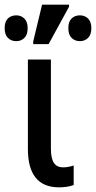

<svg xmlns="http://www.w3.org/2000/svg" viewBox="-52 -796 413 826"><path d="M201 10Q68 9 68 -155V-540H167V-157Q167 -114 180 -95Q193 -76 219 -76Q241 -76 265 -84V0Q238 10 201 10ZM91 -606V-618L129 -776H245V-767L157 -606ZM18 -619Q-4 -619 -18 -633Q-32 -647 -32 -675Q-32 -703 -18 -716.5Q-4 -730 18 -730Q39 -730 53 -716Q67 -702 67 -675Q67 -647 53 -633Q39 -619 18 -619ZM292 -619Q270 -619 256 -633Q242 -647 242 -675Q242 -703 256 -716.5Q270 -730 292 -730Q313 -730 327 -716Q341 -702 341 -675Q341 -647 327 -633Q313 -619 292 -619Z"/></svg>

Font: Noto Sans Condensed Medium
Style: Regular
Weight: 500
Width: 3
Designer: Monotype Design Team
Foundry: Monotype Imaging Inc.
Version: Version 2.013; ttfautohint (v1.8.4.7-5d5b)